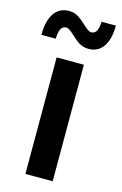

<svg xmlns="http://www.w3.org/2000/svg" viewBox="-125 -799 540 850"><g transform="rotate(15 145.0 -373.5)"><path d="M82 -534H207V0H82ZM127 -649Q114 -661 105.5 -667Q97 -673 89 -673Q73 -673 65 -657.5Q57 -642 57 -613H-9Q-9 -678 15 -712.5Q39 -747 82 -747Q106 -747 124 -736Q142 -725 163 -705Q176 -693 184.5 -687Q193 -681 201 -681Q217 -681 225 -696Q233 -711 233 -738H299Q299 -675 275 -641Q251 -607 208 -607Q184 -607 166 -618Q148 -629 127 -649Z"/></g></svg>

Font: CMG Sans SemiBold
Style: Regular
Weight: 600
Designer: Julieta Ulanovsky
Foundry: Julieta Ulanovsky
Version: Version 7.200